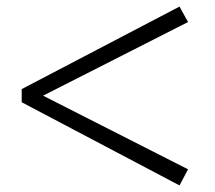

<svg xmlns="http://www.w3.org/2000/svg" viewBox="-20 -660 655 584"><path d="M46 -349 526 -96 552 -145 111 -369 552 -593 526 -640 46 -389Z"/></svg>

Font: Source Han Serif KR Heavy
Style: Regular
Weight: 900
Designer: Ryoko NISHIZUKA 西塚涼子 (kana & ideographs); Frank Grießhammer (Latin, Greek & Cyrillic); Wenlong ZHANG 张文龙 (bopomofo); San
Foundry: Adobe
Version: Version 2.001;hotconv 1.1.0;makeotfexe 2.6.0